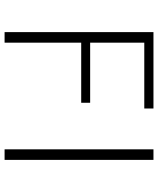

<svg xmlns="http://www.w3.org/2000/svg" viewBox="54 -743 689 837"><g transform="rotate(90 398.5 -324.5)"><path d="M120 0V-649H453V-609H166V-373H428V-334H166V0ZM631 0V-649H677V0Z"/></g></svg>

Font: Julius Sans One
Style: Regular
Weight: 400
Designer: Luciano Vergara
Foundry: LatinoType
Version: Version 1.001